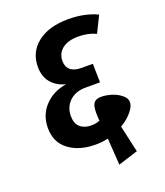

<svg xmlns="http://www.w3.org/2000/svg" viewBox="-144 -794 846 986"><g transform="rotate(-20 279.0 -301.0)"><path d="M368.2 -264.2Q393.6 -264.2 422.9 -255.4Q452.1 -246.6 475.1 -228.3Q498 -210 498 -188Q498 -165 473.9 -136.2Q449.7 -107.4 412.1 -85L444.8 61L336.9 95.2L327.1 -50.8Q295.4 -43 258.8 -43Q169.9 -43 113 -85.4Q56.2 -127.9 56.2 -207Q56.2 -277.8 102.5 -326.7Q148.9 -375.5 221.2 -386.2Q171.9 -398.9 143.6 -432.4Q115.2 -465.8 115.2 -520Q115.2 -599.6 176.8 -648.2Q238.3 -696.8 345.2 -696.8Q395.5 -696.8 437 -687Q478.5 -677.2 502.9 -664.1L459 -575.2Q416.5 -595.2 362.8 -595.2Q306.6 -595.2 275.4 -570.6Q244.1 -545.9 244.1 -504.9Q244.1 -472.7 264.4 -455.3Q284.7 -438 323.2 -438H386.2L388.2 -335.9H309.1Q253.4 -335.9 220.7 -304Q188 -272 188 -224.1Q188 -183.6 210.7 -163.3Q233.4 -143.1 271 -143.1Q295.9 -143.1 317.9 -151.9Q315.9 -176.3 315.9 -198.2Q315.9 -232.9 327.1 -248.5Q338.4 -264.2 368.2 -264.2Z"/></g></svg>

Font: FiraGO SemiBold
Style: Italic
Weight: 600
Italic angle: -8°
Designer: bBox Type GmbH
Foundry: bBox Type GmbH
Version: Version 1.001;PS 001.001;hotconv 1.0.88;makeotf.lib2.5.64775